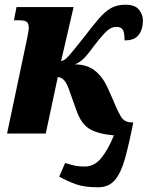

<svg xmlns="http://www.w3.org/2000/svg" viewBox="-20 -566 626 814"><path d="M396 228Q337 228 301.5 215Q266 202 231 183L256 125Q275 131 294 135.5Q313 140 339 140Q379 140 408 105.5Q437 71 463 8Q395 2 359.5 -19.5Q324 -41 304 -98L273 -185Q255 -239 225 -239L174 0H10L92 -389Q102 -434 102 -449Q102 -466 93.5 -473Q85 -480 60 -480H39L50 -536H292L239 -307Q250 -309 260.5 -318Q271 -327 295 -357L339 -412Q374 -458 399.5 -487.5Q425 -517 450.5 -531.5Q476 -546 512 -546Q553 -546 569.5 -524.5Q586 -503 586 -480Q586 -441 567.5 -417.5Q549 -394 508 -395Q508 -430 500 -441Q492 -452 473 -452Q448 -452 423.5 -425.5Q399 -399 375 -367Q350 -332 333 -316Q316 -300 297 -293Q349 -293 383 -266Q417 -239 439 -188L459 -143Q479 -94 493.5 -70.5Q508 -47 540 -47H545Q527 45 510 106Q493 167 467 197.5Q441 228 396 228Z"/></svg>

Font: Noto Serif SemiCondensed ExtraBold
Style: Italic
Weight: 800
Width: 4
Italic angle: -12°
Designer: Monotype Design Team
Foundry: Monotype Imaging Inc.
Version: Version 2.014; ttfautohint (v1.8.4.7-5d5b)